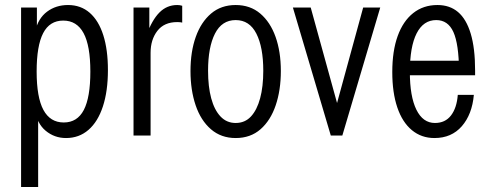

<svg xmlns="http://www.w3.org/2000/svg" viewBox="-20 -540 1949 765"><path d="M243 10Q197 10 162 -19Q127 -48 119 -104L132 -111V205H64V-510H127V-407L120 -415Q132 -467 167.5 -493.5Q203 -520 251 -520Q302 -520 337.5 -489Q373 -458 391.5 -400Q410 -342 410 -261Q410 -177 390 -116Q370 -55 332.5 -22.5Q295 10 243 10ZM234 -52Q288 -52 314 -102Q340 -152 340 -255Q340 -358 313 -408Q286 -458 232 -458Q178 -458 152 -408Q126 -358 126 -255Q126 -152 153 -102Q180 -52 234 -52Z M512 0V-510H575V-404H580V0ZM580 -330 564 -401Q586 -461 615.5 -490.5Q645 -520 686 -520Q697 -520 706 -517V-450Q703 -451 697.5 -451.5Q692 -452 686 -452Q634 -452 607 -417Q580 -382 580 -330Z M919 10Q861 10 820.5 -25Q780 -60 759.5 -120.5Q739 -181 739 -257Q739 -334 760 -393Q781 -452 821 -486Q861 -520 919 -520Q977 -520 1017 -486Q1057 -452 1078 -393Q1099 -334 1099 -257Q1099 -181 1078.5 -120.5Q1058 -60 1018 -25Q978 10 919 10ZM919 -50Q956 -50 980 -76Q1004 -102 1016.5 -148.5Q1029 -195 1029 -258Q1029 -352 1001.5 -406Q974 -460 919 -460Q864 -460 836.5 -406Q809 -352 809 -258Q809 -195 821.5 -148.5Q834 -102 858.5 -76Q883 -50 919 -50Z M1298 0 1147 -510H1218L1338 -75H1308L1427 -510H1495L1344 0Z M1711 10Q1659 10 1621 -21.5Q1583 -53 1563 -112Q1543 -171 1543 -253Q1543 -337 1564.5 -396.5Q1586 -456 1626.5 -488Q1667 -520 1723 -520Q1772 -520 1805 -492Q1838 -464 1855.5 -406Q1873 -348 1873 -259Q1873 -255 1873 -250Q1873 -245 1873 -240H1588V-298H1837L1809 -258Q1808 -365 1786.5 -412.5Q1765 -460 1718 -460Q1667 -460 1640 -407Q1613 -354 1613 -253Q1613 -156 1639 -103Q1665 -50 1713 -50Q1754 -50 1777 -80Q1800 -110 1804 -162H1868Q1861 -84 1820 -37Q1779 10 1711 10Z"/></svg>

Font: Instrument Sans Condensed
Style: Regular
Weight: 400
Width: 3
Designer: Rodrigo Fuenzalida
Foundry: fragTYPE
Version: Version 1.000;gftools[0.9.28]